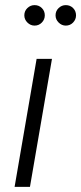

<svg xmlns="http://www.w3.org/2000/svg" viewBox="-20 -730 317 750"><path d="M115 -630Q99 -630 87 -642Q75 -654 75 -670Q75 -687 87 -698.5Q99 -710 115 -710Q132 -710 143.5 -698.5Q155 -687 155 -670Q155 -654 143.5 -642Q132 -630 115 -630ZM237 -630Q221 -630 209 -642Q197 -654 197 -670Q197 -687 209 -698.5Q221 -710 237 -710Q254 -710 265.5 -698.5Q277 -687 277 -670Q277 -654 265.5 -642Q254 -630 237 -630ZM37 0 123 -500H183L97 0Z"/></svg>

Font: Figtree Light
Style: Italic
Weight: 300
Italic angle: -9.5°
Foundry: Erik Kennedy
Version: Version 2.001; ttfautohint (v1.8.4.7-5d5b);gftools[0.9.27]